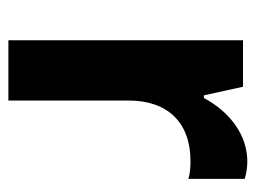

<svg xmlns="http://www.w3.org/2000/svg" viewBox="-94 -500 595 446"><g transform="rotate(90 203.0 -277.5)"><path d="M74 0H214V-279C214 -369 264 -423 355 -423C368 -423 384 -422 396 -418V-549C386 -552 372 -555 356 -555C296 -555 242 -517 208 -454H202L182 -545H74Z"/></g></svg>

Font: Kathrein 75 Bold
Style: Regular
Weight: 700
Designer: Lazydogs Typefoundry, based on Open Sans by Ascender Corporation
Foundry: Lazydogs Typefoundry
Version: Version 1.003;PS 001.003;hotconv 1.0.88;makeotf.lib2.5.64775